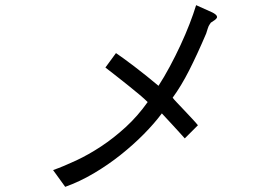

<svg xmlns="http://www.w3.org/2000/svg" viewBox="-20 -683 1040 745"><path d="M741 -663Q776 -647 800 -636.5Q824 -626 822 -615Q820 -610 813 -605Q806 -600 798 -595Q795 -590 793 -587.5Q791 -585 789.5 -581.5Q788 -578 786 -572Q784 -566 780 -553Q745 -471 714 -410Q683 -349 650 -304Q654 -298 667 -284.5Q680 -271 695 -255Q710 -239 725 -223Q740 -207 748 -197L697 -146Q681 -164 669 -177Q657 -190 647 -201Q637 -212 627.5 -222Q618 -232 608 -243Q579 -204 538 -162.5Q497 -121 448 -82Q399 -43 344 -10.5Q289 22 233 42L186 -23Q228 -38 276 -60.5Q324 -83 372.5 -115Q421 -147 467.5 -189.5Q514 -232 553 -287Q541 -299 522 -315Q503 -331 480.5 -349Q458 -367 434.5 -385.5Q411 -404 389 -421L430 -477Q439 -471 458.5 -457Q478 -443 501.5 -425Q525 -407 550 -387Q575 -367 595 -350Q617 -384 639 -425Q661 -466 680.5 -508Q700 -550 715.5 -590Q731 -630 741 -663Z"/></svg>

Font: D2Coding ligature
Style: Regular
Weight: 400
Monospace: yes
Designer: Yong-Rak Park; Jeong-Hwan Yoon; Sang-Min Lee;
Foundry: NHN Corporation
Version: Version 1.3.2; Build 20180524